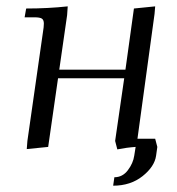

<svg xmlns="http://www.w3.org/2000/svg" viewBox="-20 -466 562 609"><path d="M58.1 -411.1 63 -439Q131.8 -439 194.8 -445.8L192.9 -418L168 -245.1H377.9L404.8 -439L472.2 -445.8L470.2 -421.9L416 -25.9H472.2L479 0L475.1 27.8Q470.2 62.5 432.1 92.8Q394 123 338.9 123L342.8 96.2Q368.7 96.2 385.5 74Q402.3 51.8 405.8 27.8L410.2 0Q381.3 2 352.1 7.8L345.2 -19L374 -217.8H164.1L132.8 0L64.9 6.8L66.9 -19L116.2 -363.8Q119.1 -380.9 119.1 -391.1Q119.1 -402.8 112.8 -407Q106.4 -411.1 88.9 -411.1Z"/></svg>

Font: Dihjauti
Style: Italic
Weight: 400
Italic angle: -9°
Designer: T. Christopher White
Version: Version 3.0.0